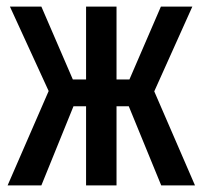

<svg xmlns="http://www.w3.org/2000/svg" viewBox="-20 -560 612 580"><path d="M3 0 127 -285 10 -540H105L200 -320H240V-540H332V-320H371L466 -540H561L446 -284L569 0H467L369 -239H332V0H240V-239H202L105 0Z"/></svg>

Font: Noto Sans ExtraCondensed Medium
Style: Regular
Weight: 500
Width: 2
Designer: Monotype Design Team
Foundry: Monotype Imaging Inc.
Version: Version 2.013; ttfautohint (v1.8.4.7-5d5b)